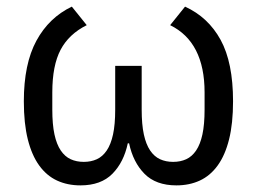

<svg xmlns="http://www.w3.org/2000/svg" viewBox="-20 -548 776 580"><path d="M408 -217Q408 -172 414.5 -142Q421 -112 433.5 -93.5Q446 -75 463.5 -67Q481 -59 503 -59Q525 -59 542.5 -67Q560 -75 572.5 -93.5Q585 -112 591.5 -142Q598 -172 598 -217V-269Q598 -421 494 -472L539 -528Q609 -496 646.5 -427.5Q684 -359 684 -242Q684 -175 672 -127Q660 -79 637.5 -48Q615 -17 583.5 -2.5Q552 12 513 12Q451 12 416.5 -23Q382 -58 370 -115H366Q354 -58 319.5 -23Q285 12 223 12Q184 12 152.5 -2.5Q121 -17 98.5 -48Q76 -79 64 -127Q52 -175 52 -242Q52 -355 90 -425Q128 -495 197 -528L242 -472Q188 -445 163 -397.5Q138 -350 138 -269V-217Q138 -172 144.5 -142Q151 -112 163.5 -93.5Q176 -75 193.5 -67Q211 -59 233 -59Q255 -59 272.5 -67Q290 -75 302.5 -93.5Q315 -112 321.5 -142Q328 -172 328 -217V-349H408Z"/></svg>

Font: Aneliza
Style: Regular
Weight: 400
Designer: Mike Abbink, Paul van der Laan, Pieter van Rosmalen
Foundry: Bold Monday
Version: Version 3.001;September 8, 2019;FontCreator 11.5.0.2425 64-b